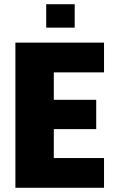

<svg xmlns="http://www.w3.org/2000/svg" viewBox="-20 -890 556 910"><path d="M53 0V-688H473V-547H235V-417H436V-278H235V-141H473V0ZM199 -759V-870H334V-759Z"/></svg>

Font: Saira SemiCondensed ExtraBold
Style: Regular
Weight: 800
Width: 4
Designer: Hector Gatti with collaboration of the Omnibus-Type team
Foundry: Omnibus-Type
Version: Version 1.101